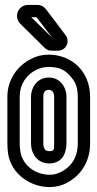

<svg xmlns="http://www.w3.org/2000/svg" viewBox="-20 -729 396 780"><path d="M60 -336C60 -385 86 -425 127 -445C143 -453 159 -457 177 -457C225 -457 249 -443 276 -407C289 -390 296 -367 296 -336V-146C296 -90 270 -53 231 -32C214 -23 199 -19 182 -19C125 -19 73 -56 63 -112C61 -123 60 -133 60 -146ZM177 -507C151 -507 127 -501 105 -489C50 -461 10 -405 10 -336V-146C10 -131 11 -117 13 -104C27 -20 105 31 182 31C207 31 232 25 255 12C308 -17 346 -72 346 -146V-336C346 -438 272 -507 177 -507ZM179 -414C129 -414 106 -371 106 -336V-146C106 -105 132 -65 179 -65C240 -65 250 -117 250 -148V-336C250 -376 223 -414 179 -414ZM179 -364C189 -364 200 -356 200 -336V-148C200 -119 200 -115 179 -115C166 -115 156 -123 156 -146V-336C156 -355 163 -364 179 -364ZM193 -575 107 -659H128C129 -659 129 -658 129 -658ZM193 -523H215C249 -523 267 -562 245 -588L168 -690C158 -703 146 -709 130 -709H94C53 -709 35 -660 62 -633L160 -536C171 -525 179 -523 193 -523Z"/></svg>

Font: DIN Rundschrift
Style: EngKont
Weight: 400
Width: 3
Version: Version 1.027